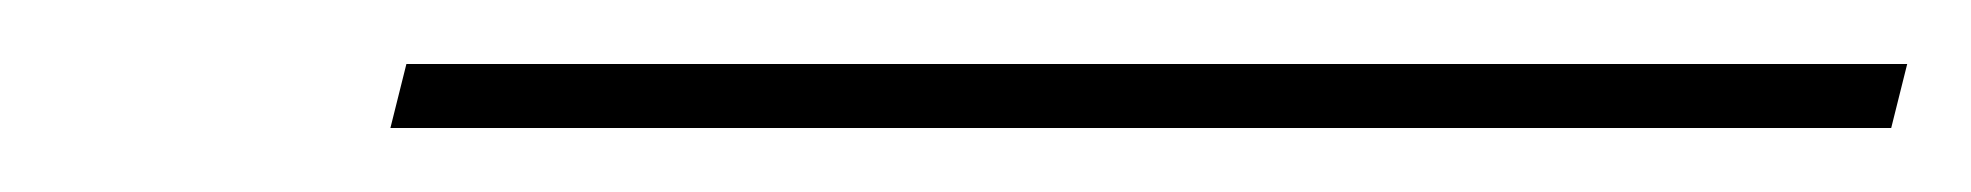

<svg xmlns="http://www.w3.org/2000/svg" viewBox="-20 -813 616 60"><path d="M102 -773 107 -793H576L571 -773Z"/></svg>

Font: Noto Serif Display ExtraLight
Style: Italic
Weight: 200
Italic angle: -12°
Designer: Monotype Design Team
Foundry: Monotype Imaging Inc.
Version: Version 2.009